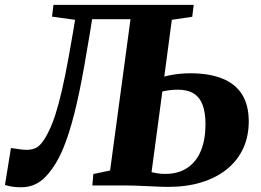

<svg xmlns="http://www.w3.org/2000/svg" viewBox="-46 -763 1072 790"><path d="M41.5 7.5Q20.5 7.5 4.2 5Q-12 2.5 -25.5 -2L-1 -154Q19 -151 35.2 -148.8Q51.5 -146.5 64 -146.5Q88.5 -146.5 105.5 -156.5Q122.5 -166.5 139.5 -195Q155 -220.5 168.5 -254.2Q182 -288 195.2 -337Q208.5 -386 222.8 -456.5Q237 -527 253.5 -625L263 -681.5L168 -694.5L174 -743H751L745 -694L661 -681.5L630 -448Q640.5 -451 657.5 -454.2Q674.5 -457.5 695 -459.5Q715.5 -461.5 737 -461.5Q814 -461.5 867.8 -440.2Q921.5 -419 949.5 -375.2Q977.5 -331.5 977.5 -263.5Q977.5 -202 954.5 -152.2Q931.5 -102.5 887.8 -67Q844 -31.5 783 -12.8Q722 6 645.5 6Q635 6 612.2 5.2Q589.5 4.5 562 3Q534.5 1.5 509.5 0.8Q484.5 0 469 0H334L338 -47L407 -61.5L491 -684H333L323 -621.5Q311.5 -552 301 -493Q290.5 -434 280.2 -384.5Q270 -335 259.2 -293.2Q248.5 -251.5 237.5 -217Q226.5 -182.5 214.5 -153.5Q185.5 -83 143.5 -37.8Q101.5 7.5 41.5 7.5ZM634 -47.5Q688 -47.5 725 -72.5Q762 -97.5 780.8 -143.2Q799.5 -189 799.5 -252Q799.5 -299.5 787.8 -331Q776 -362.5 751 -378.2Q726 -394 684.5 -394Q666.5 -394 648.5 -391.5Q630.5 -389 622 -386.5L577.5 -54.5Q588.5 -52 602.2 -49.8Q616 -47.5 634 -47.5Z"/></svg>

Font: Merriweather 36pt Black
Style: Italic
Weight: 900
Italic angle: -7.8°
Version: Version 2.101